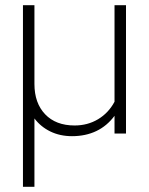

<svg xmlns="http://www.w3.org/2000/svg" viewBox="-20 -512 571 736"><path d="M68 204V-492H112V-190Q112 -117 153 -74Q194 -31 266 -31Q316 -31 356 -55Q396 -79 419 -122V-492H463V0H419V-68Q390 -29 349 -9.5Q308 10 256 10Q210 10 173 -8Q136 -26 112 -58V204Z"/></svg>

Font: Red Hat Display VF
Style: Regular
Weight: 300
Designer: Pentagram, MCKL
Foundry: Pentagram, MCKL
Version: Version 1.023